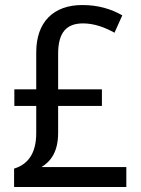

<svg xmlns="http://www.w3.org/2000/svg" viewBox="-20 -743 560 763"><path d="M307 -723C193 -723 124 -656 124 -535V-388H37V-322H124V-214C124 -131 89 -89 36 -73V0H482V-79H145C182 -102 211 -140 211 -215V-322H385V-388H211V-529C211 -614 244 -650 310 -650C355 -650 397 -634 435 -613L466 -682C422 -707 371 -723 307 -723Z"/></svg>

Font: Noto Sans Devanagari UI SemiCondensed
Style: Regular
Weight: 400
Width: 4
Designer: Jelle Bosma - Monotype Design Team
Foundry: Monotype Imaging Inc.
Version: Version 2.004